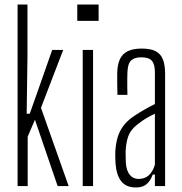

<svg xmlns="http://www.w3.org/2000/svg" viewBox="-20 -820 802 846"><path d="M57.5 0V-800H101V-569L97.5 -319H111L149.5 -427.5L210 -600H258.5L160.5 -345L282.5 0H234L134 -292.5L102 -218V0Z M320.5 -728V-800H414.5V-728ZM344.5 0V-600H390V0Z M579 6Q535 6 514 -21.5Q493 -49 489 -99.5Q488.5 -113 488 -126Q487.5 -139 488 -152Q490 -185.5 498 -213.8Q506 -242 524.2 -266.2Q542.5 -290.5 575.5 -312Q595.5 -325 617.8 -337.8Q640 -350.5 662.5 -361.5V-501.5Q662.5 -537 649.2 -552.2Q636 -567.5 602.5 -567.5Q573.5 -567.5 558.2 -554Q543 -540.5 541.5 -502Q541 -489.5 540.8 -472.2Q540.5 -455 540.8 -436.5Q541 -418 541.5 -402H497.5Q497 -425 496.5 -451.5Q496 -478 496.5 -499Q497.5 -537 509 -560.5Q520.5 -584 544 -595Q567.5 -606 604.5 -606Q643 -606 665.5 -594.5Q688 -583 697.8 -558.5Q707.5 -534 707.5 -494.5V0H662.5V-51H653Q644 -25 627 -9.5Q610 6 579 6ZM590.5 -31.5Q617.5 -31.5 635.2 -47.2Q653 -63 662.5 -94V-319Q645.5 -311 627 -300.5Q608.5 -290 583.5 -270Q554 -246.5 544.5 -217.8Q535 -189 533.5 -152Q533.5 -143.5 533.8 -129.8Q534 -116 534.5 -102Q537 -68 551.8 -49.8Q566.5 -31.5 590.5 -31.5Z"/></svg>

Font: Big Shoulders Display Thin Light
Style: Regular
Weight: 300
Version: Version 2.002